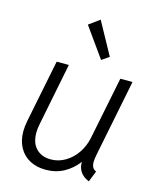

<svg xmlns="http://www.w3.org/2000/svg" viewBox="-116 -849 765 936"><g transform="rotate(15 266.5 -381.0)"><path d="M51.3 -145.5Q51.3 -168.5 56.6 -196.8L120.6 -515.1H182.1L119.1 -198.7Q114.3 -175.8 114.3 -154.8Q114.3 -103.5 141.8 -75.4Q169.4 -47.4 215.3 -47.4Q254.9 -47.4 289.3 -68.1Q323.7 -88.9 346.7 -123.3Q369.6 -157.7 377.9 -198.2L441.9 -515.1H503.4L426.3 -130.4Q420.9 -103.5 420.9 -88.9Q420.9 -74.2 426.3 -63.7Q431.6 -53.2 444.8 -47.4L422.9 7.8Q393.6 -3.9 379.2 -25.1Q364.7 -46.4 365.7 -75.2Q336.4 -36.6 295.9 -14.4Q255.4 7.8 204.1 7.8Q158.7 7.8 124.3 -10.5Q89.8 -28.8 70.6 -63.5Q51.3 -98.1 51.3 -145.5ZM220.7 -729 274.9 -768.6 364.7 -605 327.6 -579.1Z"/></g></svg>

Font: Reddit Sans Fudge Light Italic
Style: Regular
Weight: 300
Italic angle: -11.25°
Designer: Stephen Hutchings
Version: Version 1.013